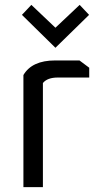

<svg xmlns="http://www.w3.org/2000/svg" viewBox="-20 -768 412 788"><path d="M76.1 0V-460Q111.3 -519.9 206.3 -519.9H306.2L346.2 -490V-449.8H217.1Q174.5 -449.8 156.1 -427.3V0ZM70 -707 108.7 -748 207.5 -654.2 306.9 -748 345.6 -707 207.5 -571.9Z"/></svg>

Font: Oxanium ExtraLight
Style: Regular
Weight: 200
Designer: Severin Meyer
Version: Version 2.000